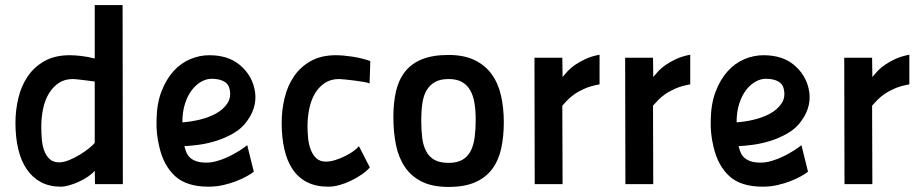

<svg xmlns="http://www.w3.org/2000/svg" viewBox="-20 -727 3637 758"><path d="M465 0H355L354 -53Q345 -42 328.5 -30.5Q312 -19 292.5 -10Q273 -1 253.5 4.5Q234 10 220 10Q175 10 141.5 -8Q108 -26 85.5 -59Q63 -92 52 -138.5Q41 -185 41 -242Q41 -292 52.5 -340Q64 -388 89.5 -425.5Q115 -463 156 -486Q197 -509 255 -509Q275 -509 301 -506Q327 -503 354 -496V-707H464ZM214 -86Q231 -86 253 -95Q275 -104 295.5 -116.5Q316 -129 332 -142Q348 -155 354 -163V-405Q342 -407 329 -408.5Q316 -410 304 -411.5Q292 -413 282 -414Q272 -415 268 -415Q235 -415 211.5 -399Q188 -383 172.5 -357Q157 -331 150 -297Q143 -263 143 -226Q143 -203 145 -178Q147 -153 154.5 -132.5Q162 -112 176 -99Q190 -86 214 -86Z M982 -49Q972 -41 954 -31Q936 -21 913 -12Q890 -3 862 3.5Q834 10 803 10Q717 10 671.5 -31.5Q626 -73 609 -147Q596 -199 598 -254Q599 -318 617.5 -366Q636 -414 665 -446Q694 -478 731 -493.5Q768 -509 806 -509Q880 -509 925.5 -471.5Q971 -434 984 -379Q992 -347 985.5 -314.5Q979 -282 956 -250Q935 -220 902 -201Q869 -182 834 -171Q799 -160 765 -155.5Q731 -151 708 -150Q711 -137 716 -125Q721 -113 731 -104Q741 -95 756.5 -90Q772 -85 795 -85Q816 -85 839.5 -92Q863 -99 884.5 -109.5Q906 -120 925 -132Q944 -144 956 -154ZM815 -416Q795 -416 774.5 -404.5Q754 -393 737.5 -371.5Q721 -350 710.5 -318Q700 -286 700 -244Q732 -246 768 -254.5Q804 -263 833 -279Q862 -295 878 -319.5Q894 -344 886 -377Q882 -396 863.5 -406Q845 -416 815 -416Z M1440 -66Q1428 -52 1408.5 -38.5Q1389 -25 1366.5 -14Q1344 -3 1320.5 3.5Q1297 10 1276 10Q1227 10 1192 -8Q1157 -26 1135 -59Q1113 -92 1102.5 -138.5Q1092 -185 1092 -242Q1092 -292 1103.5 -340Q1115 -388 1140.5 -425.5Q1166 -463 1207 -486Q1248 -509 1306 -509Q1334 -509 1370.5 -503.5Q1407 -498 1442 -486L1439 -397Q1436 -400 1419.5 -403Q1403 -406 1383 -408.5Q1363 -411 1344.5 -413Q1326 -415 1319 -415Q1286 -415 1262.5 -399.5Q1239 -384 1223.5 -358Q1208 -332 1201 -298Q1194 -264 1194 -228Q1194 -205 1196.5 -180.5Q1199 -156 1207 -135.5Q1215 -115 1229 -102Q1243 -89 1267 -89Q1285 -89 1305 -95.5Q1325 -102 1344 -111.5Q1363 -121 1377 -131.5Q1391 -142 1397 -150Z M1751 -510Q1812 -510 1854 -489.5Q1896 -469 1921.5 -433.5Q1947 -398 1958 -349.5Q1969 -301 1969 -244Q1969 -187 1958.5 -140Q1948 -93 1923 -59.5Q1898 -26 1856 -7.5Q1814 11 1751 11Q1687 11 1645 -10Q1603 -31 1578 -68.5Q1553 -106 1543 -156Q1533 -206 1533 -265Q1533 -322 1543.5 -367Q1554 -412 1579 -444Q1604 -476 1646 -493Q1688 -510 1751 -510ZM1751 -84Q1785 -84 1806 -96.5Q1827 -109 1838.5 -131.5Q1850 -154 1854 -185.5Q1858 -217 1858 -254Q1858 -291 1853 -321Q1848 -351 1835.5 -372Q1823 -393 1802.5 -404Q1782 -415 1751 -415Q1719 -415 1698 -403.5Q1677 -392 1664.5 -371Q1652 -350 1647.5 -319.5Q1643 -289 1643 -251Q1643 -213 1647 -182Q1651 -151 1663 -129Q1675 -107 1696 -95.5Q1717 -84 1751 -84Z M2090 -499H2200L2201 -423Q2209 -433 2221 -446Q2233 -459 2250.5 -471Q2268 -483 2291.5 -494Q2315 -505 2347 -511V-394Q2313 -388 2289 -377.5Q2265 -367 2248.5 -355.5Q2232 -344 2220.5 -332Q2209 -320 2200 -310L2201 0H2091Z M2448 -499H2558L2559 -423Q2567 -433 2579 -446Q2591 -459 2608.5 -471Q2626 -483 2649.5 -494Q2673 -505 2705 -511V-394Q2671 -388 2647 -377.5Q2623 -367 2606.5 -355.5Q2590 -344 2578.5 -332Q2567 -320 2558 -310L2559 0H2449Z M3170 -49Q3160 -41 3142 -31Q3124 -21 3101 -12Q3078 -3 3050 3.5Q3022 10 2991 10Q2905 10 2859.5 -31.5Q2814 -73 2797 -147Q2784 -199 2786 -254Q2787 -318 2805.5 -366Q2824 -414 2853 -446Q2882 -478 2919 -493.5Q2956 -509 2994 -509Q3068 -509 3113.5 -471.5Q3159 -434 3172 -379Q3180 -347 3173.5 -314.5Q3167 -282 3144 -250Q3123 -220 3090 -201Q3057 -182 3022 -171Q2987 -160 2953 -155.5Q2919 -151 2896 -150Q2899 -137 2904 -125Q2909 -113 2919 -104Q2929 -95 2944.5 -90Q2960 -85 2983 -85Q3004 -85 3027.5 -92Q3051 -99 3072.5 -109.5Q3094 -120 3113 -132Q3132 -144 3144 -154ZM3003 -416Q2983 -416 2962.5 -404.5Q2942 -393 2925.5 -371.5Q2909 -350 2898.5 -318Q2888 -286 2888 -244Q2920 -246 2956 -254.5Q2992 -263 3021 -279Q3050 -295 3066 -319.5Q3082 -344 3074 -377Q3070 -396 3051.5 -406Q3033 -416 3003 -416Z M3313 -499H3423L3424 -423Q3432 -433 3444 -446Q3456 -459 3473.5 -471Q3491 -483 3514.5 -494Q3538 -505 3570 -511V-394Q3536 -388 3512 -377.5Q3488 -367 3471.5 -355.5Q3455 -344 3443.5 -332Q3432 -320 3423 -310L3424 0H3314Z"/></svg>

Font: Panefresco 750wt
Style: Regular
Weight: 750
Foundry: Campivisivi & Chank Co
Version: Version 1.000